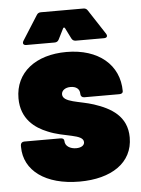

<svg xmlns="http://www.w3.org/2000/svg" viewBox="-52 -741 581 790"><g transform="rotate(-5 239.0 -346.0)"><path d="M75 -571H192C200 -571 206 -574 210 -582L232 -626C234 -630 238 -630 240 -626L262 -582C266 -574 272 -571 280 -571H396C408 -571 413 -578 406 -589L340 -690C336 -697 330 -700 322 -700H147C139 -700 133 -697 129 -690L65 -589C59 -579 63 -571 75 -571ZM245 8C376 8 466 -50 466 -155C466 -243 401 -280 331 -303C273 -322 204 -322 204 -356C204 -371 219 -383 241 -383C264 -383 279 -372 279 -352V-351C279 -342 285 -336 294 -336H439C448 -336 454 -340 454 -347C454 -456 369 -528 237 -528C110 -528 24 -462 24 -355C24 -269 81 -229 131 -209C198 -180 277 -186 277 -152C277 -139 264 -130 243 -130C219 -130 197 -142 197 -164C197 -172 191 -176 182 -176H32C23 -176 17 -170 17 -161V-155C17 -57 105 8 245 8Z"/></g></svg>

Font: Barlow Semi Condensed Black
Style: Regular
Weight: 900
Width: 4
Designer: Jeremy Tribby
Foundry: Tribby Type
Version: Version 1.408;PS 001.408;hotconv 1.0.88;makeotf.lib2.5.64775